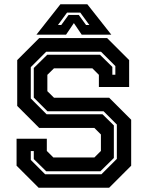

<svg xmlns="http://www.w3.org/2000/svg" viewBox="-20 -878 691 898"><path d="M160.5 0 57.5 -103V-229H199V-172L229.5 -141.5H421.5L452 -172V-249L421.5 -279.5H163.5L60.5 -382.5V-597L163.5 -700H481L584 -597V-471H442.5V-528L412 -558.5H232.5L201.5 -528V-451.5L232.5 -421H490.5L593.5 -318V-103L490.5 0ZM191 -63H454.5L526.5 -135V-295.5L464.5 -357.5H202L138 -421.5V-560L201 -622H447.5L505.5 -565V-528.5H519.5V-569L452.5 -636H196L124 -564V-417.5L198 -343.5H459.5L512.5 -291.5V-139L449.5 -77H196L138 -134V-171.5H124V-130ZM262.5 -858H388.5L500.5 -716H362L325.5 -770L289 -716H150.5ZM293.5 -819 251 -761H266.5L300.5 -808H348.5L382.5 -761H398L355.5 -819Z"/></svg>

Font: Tourney Thin
Style: Bold
Weight: 700
Version: Version 1.015